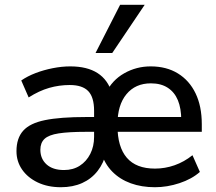

<svg xmlns="http://www.w3.org/2000/svg" viewBox="-20 -775 903 804"><path d="M235 9Q180 9 138 -11Q96 -31 72.5 -65Q49 -99 49 -142Q49 -196 77 -227.5Q105 -259 168.5 -272Q232 -285 341 -285H386V-223H340Q268 -223 226 -216.5Q184 -210 166.5 -193.5Q149 -177 149 -148Q149 -110 175 -86.5Q201 -63 248 -63Q286 -63 314 -81Q342 -99 358 -130.5Q374 -162 374 -202V-311Q374 -368 349.5 -393.5Q325 -419 272 -419Q228 -419 186 -407Q144 -395 100 -367L69 -438Q95 -456 129 -469Q163 -482 201 -489.5Q239 -497 274 -497Q345 -497 388.5 -469Q432 -441 449 -385H423Q449 -439 500 -468Q551 -497 611 -497Q677 -497 725 -467.5Q773 -438 799 -384Q825 -330 825 -255V-223H463V-285H755L739 -272Q739 -321 725 -355Q711 -389 682.5 -407.5Q654 -426 612 -426Q547 -426 509.5 -380.5Q472 -335 472 -255V-248Q472 -160 511 -114.5Q550 -69 629 -69Q671 -69 711 -83Q751 -97 786 -125L817 -55Q783 -25 731.5 -8Q680 9 629 9Q573 9 527.5 -7.5Q482 -24 450 -56.5Q418 -89 403 -138H425Q415 -93 389 -59.5Q363 -26 324 -8.5Q285 9 235 9ZM380 -553 483 -755H586L450 -553Z"/></svg>

Font: Nunito Sans 12pt ExtraLight 12pt SemiBold
Style: Regular
Weight: 600
Version: Version 3.101;gftools[0.9.27]